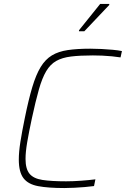

<svg xmlns="http://www.w3.org/2000/svg" viewBox="-20 -942 636 970"><path d="M305 8Q224 8 173 -1.5Q122 -11 98.5 -42Q75 -73 75 -136Q75 -174 83 -225Q91 -276 105 -344Q124 -438 143 -501.5Q162 -565 185.5 -603.5Q209 -642 242 -662Q275 -682 322.5 -689Q370 -696 436 -696Q463 -696 492.5 -694.5Q522 -693 549.5 -690.5Q577 -688 596 -684L589 -652Q570 -655 545.5 -657.5Q521 -660 496 -661Q471 -662 449 -662Q384 -662 339 -656.5Q294 -651 264 -634Q234 -617 213.5 -582.5Q193 -548 176.5 -490Q160 -432 141 -344Q126 -274 117.5 -224Q109 -174 109 -139Q109 -89 129 -64.5Q149 -40 194 -33Q239 -26 314 -26Q349 -26 390 -29Q431 -32 462 -36L455 -2Q434 1 408.5 3Q383 5 356.5 6.5Q330 8 305 8ZM379 -784V-789L486 -922H532V-917L406 -784Z"/></svg>

Font: Saira Thin Thin
Style: Italic
Weight: 250
Italic angle: -12°
Version: Version 1.101